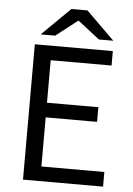

<svg xmlns="http://www.w3.org/2000/svg" viewBox="-57 -884 642 927"><g transform="rotate(5 263.5 -420.5)"><path d="M90 0V-656H468V-586H173V-380H422V-309H173V-71H478V0ZM114 -706 251 -841H329L466 -706H396L292 -787H288L184 -706Z"/></g></svg>

Font: Source Sans 3 ExtraLight
Style: Regular
Weight: 400
Version: Version 3.052;hotconv 1.1.0;makeotfexe 2.6.0